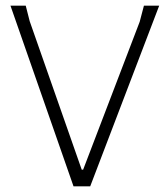

<svg xmlns="http://www.w3.org/2000/svg" viewBox="-20 -659 592 679"><path d="M299 0H240L17 -639H71L85 -584L269 -59H274L474 -582L489 -639H543Z"/></svg>

Font: Luna Sans Light
Style: Regular
Weight: 300
Designer: Juan Pablo del Peral
Foundry: Huerta Tipografica
Version: Version 2.001; ttfautohint (v1.5)